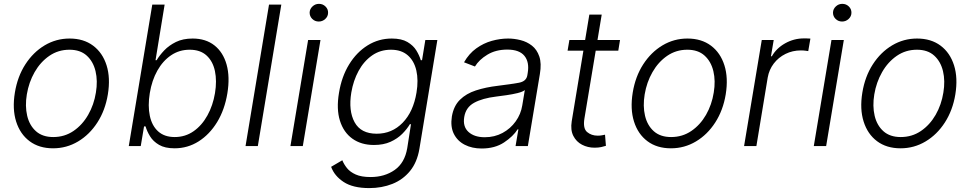

<svg xmlns="http://www.w3.org/2000/svg" viewBox="-20 -751 4987 987"><path d="M252.8 11.4Q181.1 11.4 132.3 -25Q83.5 -61.4 63 -126.1Q42.6 -190.7 56.5 -275.2Q70 -357.6 110.3 -420.1Q150.6 -482.6 209.5 -517.8Q268.5 -552.9 337.7 -552.9Q409.8 -552.9 458.6 -516.3Q507.5 -479.8 527.9 -415.1Q548.3 -350.5 534.4 -265.6Q521 -183.9 480.6 -121.4Q440.3 -58.9 381.4 -23.8Q322.4 11.4 252.8 11.4ZM253.9 -46.5Q311.8 -46.5 357.6 -77.6Q403.4 -108.7 433.2 -160.7Q463.1 -212.7 473 -275.2Q483 -335.2 471.1 -385.1Q459.2 -435 425.8 -465.2Q392.4 -495.4 337 -495.4Q279.5 -495.4 233.7 -464Q187.9 -432.5 158 -380.3Q128.2 -328.1 117.9 -265.6Q108 -206 119.7 -156.1Q131.4 -106.2 165 -76.3Q198.5 -46.5 253.9 -46.5Z M642 0 762.8 -727.3H826.3L779.5 -441.4H785.2Q799.7 -465.9 824 -491.7Q848.4 -517.4 884.4 -535.2Q920.5 -552.9 970.2 -552.9Q1037.6 -552.9 1082.4 -517.6Q1127.1 -482.2 1144.9 -418.9Q1162.6 -355.5 1148.8 -271.3Q1134.9 -186.8 1096.1 -123.2Q1057.2 -59.7 1000.9 -24.1Q944.6 11.4 877.5 11.4Q827.8 11.4 797.6 -6.4Q767.4 -24.1 751.4 -50.2Q735.4 -76.3 728.3 -101.2H720.5L703.5 0ZM750 -272.4Q739.3 -206.7 750.2 -155.5Q761 -104.4 793.1 -75.5Q825.3 -46.5 878.2 -46.5Q932.5 -46.5 975.3 -76.5Q1018.1 -106.5 1046.3 -157.7Q1074.6 -208.8 1085.2 -272.4Q1095.5 -335.2 1084.9 -385.7Q1074.2 -436.1 1041.9 -465.7Q1009.6 -495.4 954.9 -495.4Q901.6 -495.4 859.4 -466.8Q817.1 -438.2 788.9 -388Q760.7 -337.7 750 -272.4Z M1426.1 -727.3 1305.4 0H1242.2L1362.9 -727.3Z M1473 0 1563.9 -545.5H1627.5L1536.6 0ZM1618.6 -640.3Q1598.7 -640.3 1585 -653.9Q1571.4 -667.6 1571.7 -686.8Q1572.4 -704.9 1586.5 -718Q1600.5 -731.2 1619.7 -731.2Q1639.6 -731.2 1653.4 -717.5Q1667.3 -703.8 1666.5 -684.7Q1666.2 -666.5 1652 -653.4Q1637.8 -640.3 1618.6 -640.3Z M1878.2 215.9Q1794.4 215.9 1746.6 184.5Q1698.9 153.1 1682.2 106.5L1739.7 72.8Q1747.9 93.4 1763.8 113.3Q1779.8 133.2 1808.8 146.1Q1837.7 159.1 1884.9 159.1Q1957 159.1 2008.9 122.7Q2060.7 86.3 2073.5 10.3L2092.7 -112.6H2087Q2072.4 -87.7 2047.9 -63Q2023.4 -38.4 1987.4 -22Q1951.3 -5.7 1902.3 -5.7Q1837 -5.7 1791.7 -38Q1746.4 -70.3 1727.5 -130.5Q1708.5 -190.7 1722.7 -274.1Q1736.2 -357.2 1774.7 -419.9Q1813.2 -482.6 1869.9 -517.8Q1926.5 -552.9 1994 -552.9Q2044 -552.9 2074.2 -535.2Q2104.4 -517.4 2120.2 -491.7Q2136 -465.9 2143.1 -441.4H2149.5L2166.5 -545.5H2228.3L2136 14.2Q2124.3 83.5 2087.7 128.2Q2051.1 172.9 1997 194.4Q1942.8 215.9 1878.2 215.9ZM1916.5 -63.6Q1995 -63.6 2049.9 -120Q2104.8 -176.5 2121.1 -275.2Q2131.7 -339.1 2120.2 -388.8Q2108.7 -438.6 2075.8 -467Q2043 -495.4 1989.7 -495.4Q1934.7 -495.4 1892.6 -465.9Q1850.5 -436.4 1823.3 -386.5Q1796.2 -336.6 1785.9 -275.2Q1770.6 -181.5 1802.9 -122.5Q1835.2 -63.6 1916.5 -63.6Z M2456 12.4Q2406.6 12.4 2369 -6.9Q2331.3 -26.3 2313 -63Q2294.7 -99.8 2302.9 -152.3Q2312.1 -206.3 2344.3 -238.1Q2376.4 -269.9 2426.5 -286.2Q2476.6 -302.6 2539.4 -310Q2609 -318.5 2647.2 -325.6Q2685.4 -332.7 2690.7 -363.3L2692.8 -376.1Q2702.1 -431.8 2675.8 -464Q2649.5 -496.1 2587.7 -496.1Q2528.8 -496.1 2485.6 -470Q2442.5 -443.9 2421.5 -409.1L2365.4 -430.8Q2391 -475.5 2428.3 -502.3Q2465.6 -529.1 2508.2 -541Q2550.8 -552.9 2592.3 -552.9Q2623.6 -552.9 2656.1 -544.7Q2688.6 -536.6 2714.3 -516.5Q2740.1 -496.4 2752.3 -460.9Q2764.6 -425.4 2755.3 -370.4L2693.5 0H2630.3L2644.9 -86.3H2641Q2618.3 -50.1 2571.2 -18.8Q2524.1 12.4 2456 12.4ZM2471.9 -45.5Q2522.4 -45.5 2563.4 -67.6Q2604.4 -89.8 2631 -127.1Q2657.7 -164.4 2664.8 -209.2L2677.9 -288Q2667.3 -279.1 2640.6 -272.5Q2614 -266 2583.6 -261.7Q2553.3 -257.5 2530.9 -254.6Q2460.2 -246.1 2417.4 -222.7Q2374.6 -199.2 2366.5 -149.5Q2358.3 -100.1 2388.3 -72.8Q2418.3 -45.5 2471.9 -45.5Z M3167.3 -545.5 3158.4 -490.4H3042.3L2984.4 -142.4Q2975.9 -90.9 2998 -72.3Q3020.2 -53.6 3052.6 -53.6Q3065 -53.6 3074 -55.4Q3083.1 -57.2 3090.2 -58.6L3094.8 -1.4Q3084.5 2.1 3070.3 5.1Q3056.1 8.2 3036.2 8.2Q3001.4 8.2 2971.9 -7.1Q2942.5 -22.4 2927.2 -52.6Q2911.9 -82.7 2919 -127.5L2979 -490.4H2897.7L2907 -545.5H2987.9L3009.6 -676.1H3073.2L3051.5 -545.5Z M3429 11.4Q3357.2 11.4 3308.4 -25Q3259.6 -61.4 3239.2 -126.1Q3218.8 -190.7 3232.6 -275.2Q3246.1 -357.6 3286.4 -420.1Q3326.7 -482.6 3385.7 -517.8Q3444.6 -552.9 3513.8 -552.9Q3585.9 -552.9 3634.8 -516.3Q3683.6 -479.8 3704 -415.1Q3724.4 -350.5 3710.6 -265.6Q3697.1 -183.9 3656.8 -121.4Q3616.5 -58.9 3557.5 -23.8Q3498.6 11.4 3429 11.4ZM3430 -46.5Q3487.9 -46.5 3533.7 -77.6Q3579.5 -108.7 3609.4 -160.7Q3639.2 -212.7 3649.1 -275.2Q3659.1 -335.2 3647.2 -385.1Q3635.3 -435 3601.9 -465.2Q3568.5 -495.4 3513.1 -495.4Q3455.6 -495.4 3409.8 -464Q3364 -432.5 3334.2 -380.3Q3304.3 -328.1 3294 -265.6Q3284.1 -206 3295.8 -156.1Q3307.5 -106.2 3341.1 -76.3Q3374.6 -46.5 3430 -46.5Z M3805 0 3896 -545.5H3957.4L3943.2 -461.6H3947.8Q3970.9 -502.8 4016 -528.2Q4061.1 -553.6 4112.6 -553.6Q4120.7 -553.6 4130.1 -553.4Q4139.6 -553.3 4146 -552.6L4134.9 -488.3Q4130.7 -489 4120.2 -490.4Q4109.7 -491.8 4096.9 -491.8Q4054.3 -491.8 4018.1 -473.9Q3981.9 -456 3957.7 -424.4Q3933.6 -392.8 3926.5 -352.3L3868.3 0Z M4163.4 0 4254.3 -545.5H4317.8L4226.9 0ZM4308.9 -640.3Q4289.1 -640.3 4275.4 -653.9Q4261.7 -667.6 4262.1 -686.8Q4262.8 -704.9 4276.8 -718Q4290.8 -731.2 4310 -731.2Q4329.9 -731.2 4343.8 -717.5Q4357.6 -703.8 4356.9 -684.7Q4356.5 -666.5 4342.3 -653.4Q4328.1 -640.3 4308.9 -640.3Z M4609.4 11.4Q4537.6 11.4 4488.8 -25Q4440 -61.4 4419.6 -126.1Q4399.1 -190.7 4413 -275.2Q4426.5 -357.6 4466.8 -420.1Q4507.1 -482.6 4566.1 -517.8Q4625 -552.9 4694.2 -552.9Q4766.3 -552.9 4815.2 -516.3Q4864 -479.8 4884.4 -415.1Q4904.8 -350.5 4891 -265.6Q4877.5 -183.9 4837.2 -121.4Q4796.9 -58.9 4737.9 -23.8Q4679 11.4 4609.4 11.4ZM4610.4 -46.5Q4668.3 -46.5 4714.1 -77.6Q4759.9 -108.7 4789.8 -160.7Q4819.6 -212.7 4829.5 -275.2Q4839.5 -335.2 4827.6 -385.1Q4815.7 -435 4782.3 -465.2Q4748.9 -495.4 4693.5 -495.4Q4636 -495.4 4590.2 -464Q4544.4 -432.5 4514.6 -380.3Q4484.7 -328.1 4474.4 -265.6Q4464.5 -206 4476.2 -156.1Q4487.9 -106.2 4521.5 -76.3Q4555 -46.5 4610.4 -46.5Z"/></svg>

Font: Inter Light  BETA
Style: Italic
Weight: 300
Italic angle: 9.39999°
Designer: Rasmus Andersson
Foundry: rsms
Version: Version 3.011;git-f93a4a705